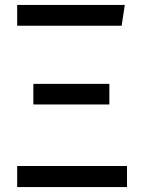

<svg xmlns="http://www.w3.org/2000/svg" viewBox="-20 -763 589 783"><path d="M489 -743H50V-658H476ZM426 -421H116V-337H426ZM498 -86H50V0H498Z"/></svg>

Font: Glow Sans SC Normal Book
Style: Regular
Weight: 500
Designer: Ryoko NISHIZUKA (kana, bopomofo & ideographs); Paul D. Hunt (Latin, Greek & Cyrillic); Sandoll Communications, Soo-young
Version: Version 0.93